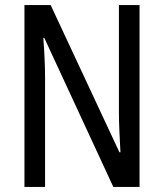

<svg xmlns="http://www.w3.org/2000/svg" viewBox="-20 -734 643 754"><path d="M528 0H425L154 -585H150Q152 -565 153 -545Q154 -525 155 -505Q156 -485 156.5 -465Q157 -445 157 -426V0H76V-714H179L449 -136H453Q452 -155 451 -175.5Q450 -196 449 -216.5Q448 -237 447.5 -256.5Q447 -276 447 -293V-714H528Z"/></svg>

Font: Noto Sans Display Condensed
Style: Regular
Weight: 400
Width: 3
Designer: Monotype Design Team
Foundry: Monotype Imaging Inc.
Version: Version 2.003